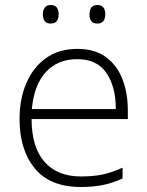

<svg xmlns="http://www.w3.org/2000/svg" viewBox="-20 -736 588 766"><path d="M289 -541Q357 -541 401.5 -509Q446 -477 468 -421.5Q490 -366 490 -295V-261H106Q106 -150 157 -91Q208 -32 303 -32Q352 -32 388 -39.5Q424 -47 469 -67V-24Q430 -6 391 2Q352 10 302 10Q180 10 119 -64Q58 -138 58 -261Q58 -340 84.5 -403Q111 -466 162.5 -503.5Q214 -541 289 -541ZM288 -500Q211 -500 163.5 -449Q116 -398 107 -301H442Q442 -390 404.5 -445Q367 -500 288 -500ZM151 -679Q151 -696 159 -706Q167 -716 182 -716Q199 -716 206.5 -706Q214 -696 214 -679Q214 -662 206.5 -652Q199 -642 182 -642Q151 -642 151 -679ZM337 -679Q337 -696 344.5 -706Q352 -716 368 -716Q385 -716 392.5 -706Q400 -696 400 -679Q400 -662 392.5 -652Q385 -642 368 -642Q337 -642 337 -679Z"/></svg>

Font: Noto Kufi Arabic ExtraLight
Style: Regular
Weight: 200
Designer: Monotype Design Team, David Williams, Khaled Hosny
Foundry: Google LLC
Version: Version 2.109; ttfautohint (v1.8.4.7-5d5b)